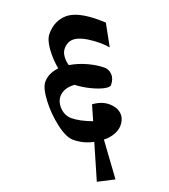

<svg xmlns="http://www.w3.org/2000/svg" viewBox="-154 -796 962 1090"><g transform="rotate(20 326.5 -251.0)"><path d="M297 -684 366 -559Q333 -564 312 -564Q223 -564 175.5 -542Q128 -520 128 -466Q128 -443 144.5 -420.5Q161 -398 182 -385Q227 -412 280.5 -426.5Q334 -441 378 -441Q405 -441 425.5 -419.5Q446 -398 446 -360Q446 -347 417 -331.5Q388 -316 342.5 -304.5Q297 -293 251 -291Q198 -253 198 -202Q198 -180 212 -157.5Q226 -135 248.5 -121Q271 -107 297 -107Q348 -107 421 -133L382 -221Q428 -255 476 -255Q520 -255 547.5 -231Q575 -207 575 -162Q575 -135 559 -107Q543 -79 514 -56L653 134L558 183L467 -25Q412 5 349 5Q307 5 245 -42.5Q183 -90 136 -152Q89 -214 89 -251Q89 -302 132 -347Q85 -386 51.5 -433Q18 -480 18 -515Q18 -593 70.5 -639Q123 -685 253 -685Q283 -685 297 -684Z"/></g></svg>

Font: Martel Heavy
Style: Regular
Weight: 900
Designer: Dan Reynolds
Foundry: Dan Reynolds
Version: Version 1.001; ttfautohint (v1.1) -l 5 -r 5 -G 72 -x 0 -D la